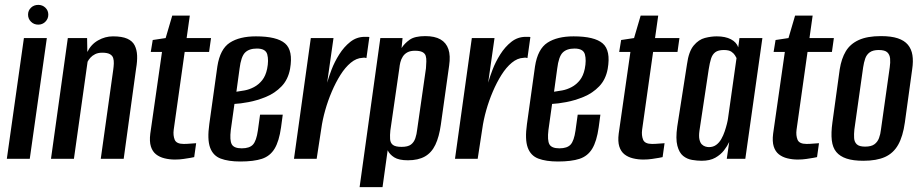

<svg xmlns="http://www.w3.org/2000/svg" viewBox="-20 -651 3776 787"><path d="M8 0 78 -495H172L102 0ZM137 -550Q119 -550 107 -562Q95 -574 95 -591Q95 -608 107 -619.5Q119 -631 137 -631Q154 -631 166 -619.5Q178 -608 178 -591Q178 -574 166 -562Q154 -550 137 -550Z M189 0 258 -495H337L338 -438Q353 -469 382 -485.5Q411 -502 443 -502Q480 -502 501.5 -492.5Q523 -483 532 -465Q541 -447 542 -423.5Q543 -400 538 -371L487 0H393L444 -364Q446 -378 446.5 -390.5Q447 -403 444 -413Q441 -423 430.5 -429Q420 -435 399 -435Q382 -435 370 -429Q358 -423 350.5 -414.5Q343 -406 339 -398L283 0Z M697 3Q675 3 654.5 -2Q634 -7 619.5 -18.5Q605 -30 598.5 -50.5Q592 -71 596 -103L644 -438H598L606 -487L659 -495L686 -587H758L745 -495H845L837 -438H737L692 -119Q689 -96 696 -78.5Q703 -61 733 -61Q746 -61 762.5 -62.5Q779 -64 784 -64L776 -7Q773 -6 761 -4Q749 -2 732.5 0.5Q716 3 697 3Z M965 11Q916 11 884.5 -1Q853 -13 841 -46.5Q829 -80 838 -143L871 -379Q882 -450 922 -476Q962 -502 1029 -502Q1115 -502 1148.5 -473Q1182 -444 1169 -369Q1161 -325 1134 -297Q1107 -269 1070.5 -254Q1034 -239 999 -232.5Q964 -226 941 -225L926 -118Q921 -76 930 -59.5Q939 -43 971 -43Q1003 -43 1017 -58.5Q1031 -74 1037 -116L1046 -181H1139L1132 -129Q1124 -72 1105.5 -41.5Q1087 -11 1053.5 0Q1020 11 965 11ZM949 -275Q964 -277 983 -280.5Q1002 -284 1021 -294Q1040 -304 1054.5 -322Q1069 -340 1075 -369Q1082 -404 1075.5 -428Q1069 -452 1033 -452Q1001 -452 984.5 -435.5Q968 -419 962 -370Z M1185 0 1254 -495H1347L1321 -312Q1327 -334 1339 -365.5Q1351 -397 1370.5 -428Q1390 -459 1416 -479.5Q1442 -500 1475 -500Q1479 -500 1485 -500Q1491 -500 1494 -499L1482 -413Q1480 -414 1475.5 -414.5Q1471 -415 1466 -414Q1441 -413 1418 -394Q1395 -375 1375.5 -344Q1356 -313 1340 -275.5Q1324 -238 1313 -199Q1302 -160 1297 -124L1278 0Z M1454 116 1539 -495H1630L1626 -454Q1638 -473 1659 -488Q1680 -503 1723 -503Q1762 -503 1785.5 -489.5Q1809 -476 1818 -449.5Q1827 -423 1821 -382L1787 -140Q1780 -90 1764.5 -57.5Q1749 -25 1721.5 -9.5Q1694 6 1652 6Q1615 6 1596 -6Q1577 -18 1569 -35L1548 116ZM1626 -49Q1652 -49 1664.5 -58.5Q1677 -68 1682.5 -84.5Q1688 -101 1690 -120L1726 -371Q1727 -386 1727.5 -399Q1728 -412 1725 -422Q1722 -432 1711.5 -437.5Q1701 -443 1681 -443Q1662 -443 1650 -436.5Q1638 -430 1631 -419Q1624 -408 1621 -395.5Q1618 -383 1617 -372L1580 -116Q1578 -97 1579 -81Q1580 -65 1590.5 -57Q1601 -49 1626 -49Z M1845 0 1914 -495H2007L1981 -312Q1987 -334 1999 -365.5Q2011 -397 2030.5 -428Q2050 -459 2076 -479.5Q2102 -500 2135 -500Q2139 -500 2145 -500Q2151 -500 2154 -499L2142 -413Q2140 -414 2135.5 -414.5Q2131 -415 2126 -414Q2101 -413 2078 -394Q2055 -375 2035.5 -344Q2016 -313 2000 -275.5Q1984 -238 1973 -199Q1962 -160 1957 -124L1938 0Z M2267 11Q2218 11 2186.5 -1Q2155 -13 2143 -46.5Q2131 -80 2140 -143L2173 -379Q2184 -450 2224 -476Q2264 -502 2331 -502Q2417 -502 2450.5 -473Q2484 -444 2471 -369Q2463 -325 2436 -297Q2409 -269 2372.5 -254Q2336 -239 2301 -232.5Q2266 -226 2243 -225L2228 -118Q2223 -76 2232 -59.5Q2241 -43 2273 -43Q2305 -43 2319 -58.5Q2333 -74 2339 -116L2348 -181H2441L2434 -129Q2426 -72 2407.5 -41.5Q2389 -11 2355.5 0Q2322 11 2267 11ZM2251 -275Q2266 -277 2285 -280.5Q2304 -284 2323 -294Q2342 -304 2356.5 -322Q2371 -340 2377 -369Q2384 -404 2377.5 -428Q2371 -452 2335 -452Q2303 -452 2286.5 -435.5Q2270 -419 2264 -370Z M2617 3Q2595 3 2574.5 -2Q2554 -7 2539.5 -18.5Q2525 -30 2518.5 -50.5Q2512 -71 2516 -103L2564 -438H2518L2526 -487L2579 -495L2606 -587H2678L2665 -495H2765L2757 -438H2657L2612 -119Q2609 -96 2616 -78.5Q2623 -61 2653 -61Q2666 -61 2682.5 -62.5Q2699 -64 2704 -64L2696 -7Q2693 -6 2681 -4Q2669 -2 2652.5 0.5Q2636 3 2617 3Z M2856 8Q2838 8 2817 4.5Q2796 1 2780 -12Q2764 -25 2756.5 -53.5Q2749 -82 2756 -132L2796 -388Q2803 -440 2823.5 -464.5Q2844 -489 2869.5 -495.5Q2895 -502 2918 -502Q2953 -502 2976 -490Q2999 -478 3006 -457L3011 -495H3105L3035 0H2959L2969 -69Q2961 -52 2947.5 -34.5Q2934 -17 2912 -4.5Q2890 8 2856 8ZM2886 -48Q2903 -48 2915.5 -57Q2928 -66 2936.5 -81Q2945 -96 2950.5 -112.5Q2956 -129 2959.5 -143Q2963 -157 2964 -165L2999 -413Q2997 -417 2992.5 -424.5Q2988 -432 2978 -439Q2968 -446 2947 -446Q2924 -446 2912 -437Q2900 -428 2894.5 -410.5Q2889 -393 2885 -367L2847 -115Q2844 -93 2847 -79.5Q2850 -66 2856.5 -59.5Q2863 -53 2871 -50.5Q2879 -48 2886 -48Z M3250 3Q3228 3 3207.5 -2Q3187 -7 3172.5 -18.5Q3158 -30 3151.5 -50.5Q3145 -71 3149 -103L3197 -438H3151L3159 -487L3212 -495L3239 -587H3311L3298 -495H3398L3390 -438H3290L3245 -119Q3242 -96 3249 -78.5Q3256 -61 3286 -61Q3299 -61 3315.5 -62.5Q3332 -64 3337 -64L3329 -7Q3326 -6 3314 -4Q3302 -2 3285.5 0.5Q3269 3 3250 3Z M3519 8Q3477 8 3450 -1Q3423 -10 3408 -28Q3393 -46 3389.5 -76Q3386 -106 3392 -149L3422 -367Q3429 -411 3447 -441Q3465 -471 3500 -487Q3535 -503 3591 -503Q3633 -503 3660 -494Q3687 -485 3701.5 -467.5Q3716 -450 3720 -425Q3724 -400 3719 -367L3689 -149Q3681 -92 3661.5 -57.5Q3642 -23 3607.5 -7.5Q3573 8 3519 8ZM3526 -50Q3551 -50 3564 -59.5Q3577 -69 3583 -85Q3589 -101 3591 -120L3627 -375Q3630 -395 3628.5 -411Q3627 -427 3617 -436.5Q3607 -446 3582 -446Q3558 -446 3545 -436.5Q3532 -427 3526.5 -411Q3521 -395 3518 -375L3482 -120Q3480 -101 3481 -85Q3482 -69 3492 -59.5Q3502 -50 3526 -50Z"/></svg>

Font: Alumni Sans Thin SemiBold
Style: Italic
Weight: 600
Italic angle: -8°
Version: Version 1.016